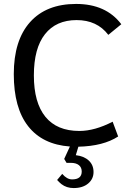

<svg xmlns="http://www.w3.org/2000/svg" viewBox="-20 -736 678 975"><path d="M340 91C357.3 91 370.8 94.8 380.5 102.5C390.2 110.2 395 121 395 135C395 161.7 378.7 175 346 175C328.7 175 312 165.7 296 147L270 178C278.7 187.3 286 194.3 292 199C309.3 212.3 330 219 354 219C384.7 219 409.2 211.3 427.5 196C445.8 180.7 455 161.2 455 137.5C455 113.8 447 94.5 431 79.5C415 64.5 393 55.3 365 52L378 9C462.7 7 530 -10.3 580 -43L552 -118C491.3 -86.7 435 -71 383 -71C307 -71 249.5 -95 210.5 -143C171.5 -191 152 -261 152 -353C152 -445 170.8 -514.8 208.5 -562.5C246.2 -610.2 299.7 -634 369 -634C438.3 -634 492 -609 530 -559L596 -613C544 -681.7 467.5 -716 366.5 -716C265.5 -716 187.5 -685.2 132.5 -623.5C77.5 -561.8 50 -473.8 50 -359.5C50 -245.2 74.3 -157 123 -95C171.7 -33 242.3 1.3 335 8L306 71L318 91Z"/></svg>

Font: Telex Regular
Style: Regular
Weight: 400
Designer: Andres Torresi
Foundry: Andres Torresi
Version: Version 1.001